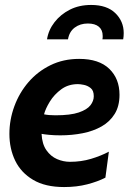

<svg xmlns="http://www.w3.org/2000/svg" viewBox="-20 -746 528 776"><path d="M239 10Q163 10 114 -19Q65 -48 41.5 -96.5Q18 -145 18 -205Q18 -262 38 -316.5Q58 -371 95 -414Q132 -457 184 -482.5Q236 -508 300 -508Q380 -508 421.5 -468Q463 -428 463 -363Q463 -317 443.5 -285.5Q424 -254 390.5 -235Q357 -216 314 -207.5Q271 -199 224 -199Q199 -199 178.5 -201Q158 -203 148 -205Q150 -164 167.5 -139Q185 -114 210.5 -103Q236 -92 263 -92Q308 -92 348 -104Q388 -116 420 -133L406 -28Q375 -12 332.5 -1Q290 10 239 10ZM204 -280Q265 -280 298.5 -291.5Q332 -303 345.5 -320.5Q359 -338 359 -357Q359 -380 346.5 -390Q334 -400 319 -403Q304 -406 295 -406Q256 -406 227.5 -385Q199 -364 181.5 -335.5Q164 -307 158 -284Q167 -282 178.5 -281Q190 -280 204 -280ZM348.3 -726Q412 -726 446 -693Q480 -660 480 -612.4Q480 -605.8 479.5 -599.7Q478.9 -593.6 477.9 -587H394Q395 -592 395 -595.1Q395 -598.3 395 -601Q395 -625 379.5 -638Q364 -651 335 -651Q304 -651 282 -634.5Q260 -618 254.8 -587H170Q176 -625 200.5 -656.5Q225 -688 262.5 -707Q300 -726 348.3 -726Z"/></svg>

Font: Cabin VF Beta
Style: Italic
Weight: 400
Italic angle: -7°
Designer: Pablo Impallari
Foundry: Pablo Impallari. http://www.impallari.com Igino Marini. http://www.ikern.com
Version: Version 2.300